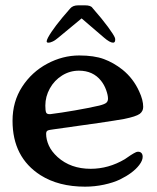

<svg xmlns="http://www.w3.org/2000/svg" viewBox="-20 -690 587 720"><path d="M132 -33Q27 -100 27 -237Q27 -309 63 -364.5Q99 -420 157 -451Q215 -482 277 -482Q333 -482 369.5 -468.5Q406 -455 439 -429Q480 -396 502 -347Q517 -315 517 -289Q517 -273 504 -263Q490 -253 446 -244Q385 -233 181 -205Q163 -203 158 -200Q153 -197 153 -188Q153 -167 163 -144.5Q173 -122 196 -101Q245 -57 320 -57Q387 -57 448 -93L470 -108Q472 -109 481.5 -115Q491 -121 498 -121Q506 -121 510.5 -116Q515 -111 515 -102Q515 -88 502 -71Q479 -41 430 -17Q405 -5 370 2.5Q335 10 299 10Q200 10 132 -33ZM169 -262Q209 -267 261 -276Q313 -285 352 -294Q372 -299 378.5 -304.5Q385 -310 385 -320Q385 -333 378 -352.5Q371 -372 359 -387Q329 -425 276 -425Q242 -425 213 -407Q184 -389 167 -358.5Q150 -328 150 -294Q150 -275 153 -268Q156 -261 169 -262ZM155 -535Q155 -539 160 -549Q181 -588 243 -658Q253 -670 273 -670H299Q321 -670 327 -660Q363 -619 385 -589Q407 -559 411 -548Q412 -545 412 -541Q412 -530 404 -530Q392 -530 370 -549L286 -621L199 -549Q177 -530 161 -530Q155 -530 155 -535Z"/></svg>

Font: Raigarh Medium
Style: Regular
Weight: 500
Designer: jaikishan Patel
Foundry: MagicType
Version: Version 1.000